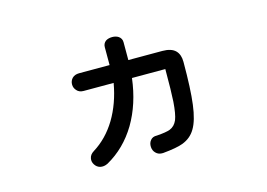

<svg xmlns="http://www.w3.org/2000/svg" viewBox="-78 -734 1155 831"><g transform="rotate(-15 500.0 -318.0)"><path d="M297.9 -474.6Q278.3 -474.6 266.6 -462.9Q255.9 -451.2 255.9 -435.5Q255.9 -419.9 266.6 -408.2Q277.3 -395.5 296.9 -395.5H431.6Q416 -306.6 375 -238.3Q334 -170.9 272.5 -132.8Q254.9 -122.1 252 -105.5Q249 -90.8 257.8 -77.1Q266.6 -63.5 281.2 -59.6Q297.9 -55.7 315.4 -64.5Q397.5 -110.4 449.2 -196.3Q500 -282.2 513.7 -395.5H663.1Q663.1 -293.9 660.2 -250Q656.2 -195.3 646.5 -170.9Q635.7 -145.5 613.3 -136.7Q595.7 -129.9 553.7 -127Q534.2 -127.9 524.4 -115.2Q514.6 -103.5 515.6 -85.9Q516.6 -69.3 527.3 -58.6Q539.1 -45.9 559.6 -46.9Q622.1 -52.7 650.4 -63.5Q688.5 -78.1 708 -111.3Q729.5 -146.5 738.3 -215.8Q747.1 -283.2 747.1 -405.3Q747.1 -438.5 729.5 -456.1Q710.9 -474.6 670.9 -474.6H518.6V-554.7Q518.6 -571.3 504.9 -581.1Q493.2 -588.9 476.6 -588.9Q459 -588.9 447.3 -581.1Q434.6 -571.3 434.6 -554.7V-474.6Z"/></g></svg>

Font: GungsuhChe
Style: Regular
Weight: 400
Monospace: yes
Version: Version 2.21